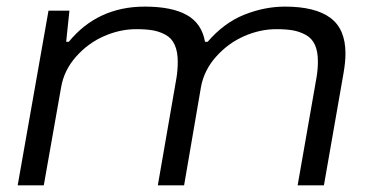

<svg xmlns="http://www.w3.org/2000/svg" viewBox="-20 -558 1114 578"><path d="M33.2 0 126 -525.9H189L179.2 -432.1H187Q273.9 -538.1 416 -538.1Q497.1 -538.1 542.2 -512.9Q587.4 -487.8 597.2 -432.1H605Q654.3 -489.3 715.3 -513.7Q776.4 -538.1 837.9 -538.1Q928.7 -538.1 974.4 -504.4Q1020 -470.7 1020 -397Q1020 -371.1 1014.2 -337.9L955.1 0H876L933.1 -326.2Q937 -350.1 937 -373Q937 -403.3 928 -423.1Q918.9 -442.9 900.6 -452.9Q882.3 -462.9 861.8 -466.6Q841.3 -470.2 812 -470.2Q763.2 -470.2 715.1 -449.2Q667 -428.2 630.6 -387.5Q594.2 -346.7 585 -295.9L534.2 0H455.1L511.2 -323.2Q515.1 -347.2 515.1 -372.1Q515.1 -402.3 506.1 -422.6Q497.1 -442.9 479 -452.9Q460.9 -462.9 440.4 -466.6Q419.9 -470.2 390.1 -470.2Q341.3 -470.2 293.2 -449.2Q245.1 -428.2 209 -387.5Q172.9 -346.7 164.1 -295.9L111.8 0Z"/></svg>

Font: Archivo Expanded Light
Style: Italic
Weight: 300
Width: 7
Italic angle: -10°
Designer: Hector Gatti
Foundry: Omnibus-Type
Version: Version 2.001